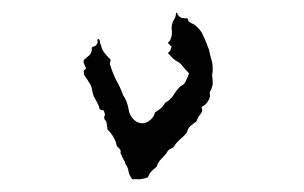

<svg xmlns="http://www.w3.org/2000/svg" viewBox="-20 -443 476 301"><path d="M255.9 -422.9Q256.8 -422.9 257.8 -422.9Q257.8 -422.9 257.8 -421.9Q259.8 -417 264.6 -415Q269.5 -414.1 274.4 -414.1Q274.4 -410.2 277.3 -408.2Q280.3 -406.2 283.2 -405.3Q293.9 -398.4 298.8 -386.7Q303.7 -376 307.6 -365.2Q309.6 -355.5 312.5 -345.7Q313.5 -339.8 313.5 -334Q313.5 -330.1 312.5 -325.2Q313.5 -318.4 313.5 -311.5Q312.5 -304.7 308.6 -297.9Q310.5 -291 306.6 -285.2Q302.7 -278.3 295.9 -275.4Q298.8 -268.6 293.9 -263.7Q290 -258.8 288.1 -252.9Q284.2 -250 279.3 -246.1Q274.4 -242.2 273.4 -236.3Q269.5 -230.5 264.6 -226.6Q258.8 -221.7 254.9 -216.8Q252.9 -211.9 248 -210Q243.2 -208 241.2 -203.1Q237.3 -198.2 232.4 -193.4Q227.5 -188.5 225.6 -181.6Q221.7 -178.7 217.8 -174.8Q213.9 -170.9 211.9 -165Q207 -163.1 200.2 -162.1Q198.2 -162.1 196.3 -162.1Q191.4 -162.1 187.5 -162.1Q182.6 -168 181.6 -173.8Q180.7 -180.7 176.8 -185.5Q175.8 -190.4 172.9 -194.3Q170.9 -198.2 168.9 -203.1Q169.9 -206.1 168 -209Q166 -211.9 163.1 -213.9Q162.1 -220.7 158.2 -227.5Q154.3 -234.4 148.4 -240.2Q148.4 -244.1 147.5 -247.1Q147.5 -251 145.5 -253.9Q142.6 -256.8 143.6 -260.7Q145.5 -263.7 143.6 -266.6Q143.6 -270.5 139.6 -270.5Q136.7 -270.5 135.7 -273.4Q134.8 -278.3 131.8 -283.2Q129.9 -287.1 127 -292Q125 -297.9 124 -303.7Q123 -309.6 119.1 -314.5Q117.2 -318.4 113.3 -323.2Q111.3 -326.2 111.3 -330.1Q111.3 -331.1 111.3 -332Q112.3 -333 113.3 -334Q114.3 -335 115.2 -335.9Q113.3 -338.9 112.3 -341.8Q110.4 -344.7 111.3 -348.6Q115.2 -352.5 120.1 -356.4Q124 -360.4 124 -366.2Q123 -369.1 127 -370.1Q130.9 -371.1 131.8 -374Q133.8 -376 132.8 -378.9Q131.8 -381.8 134.8 -381.8Q136.7 -379.9 136.7 -376Q137.7 -373 138.7 -371.1Q139.6 -365.2 143.6 -360.4Q146.5 -356.4 150.4 -352.5Q154.3 -349.6 153.3 -347.7Q152.3 -345.7 152.3 -342.8Q156.2 -329.1 162.1 -317.4Q168.9 -305.7 172.9 -293.9Q179.7 -284.2 181.6 -271.5Q183.6 -258.8 194.3 -252Q204.1 -247.1 212.9 -252.9Q221.7 -258.8 222.7 -266.6Q227.5 -269.5 232.4 -273.4Q236.3 -277.3 239.3 -282.2Q248 -287.1 252 -293.9Q256.8 -301.8 262.7 -307.6Q269.5 -310.5 271.5 -316.4Q274.4 -322.3 276.4 -328.1Q271.5 -333 266.6 -338.9Q262.7 -344.7 255.9 -347.7Q252 -350.6 249 -353.5Q246.1 -357.4 243.2 -359.4Q245.1 -361.3 247.1 -364.3Q248 -367.2 249 -370.1Q247.1 -371.1 246.1 -373Q244.1 -374 243.2 -376Q248 -379.9 249 -386.7Q250 -392.6 249 -398.4Q249 -405.3 252 -411.1Q255.9 -416 255.9 -422.9Z"/></svg>

Font: YzWr
Style: Regular
Weight: 400
Version: Version 1.0